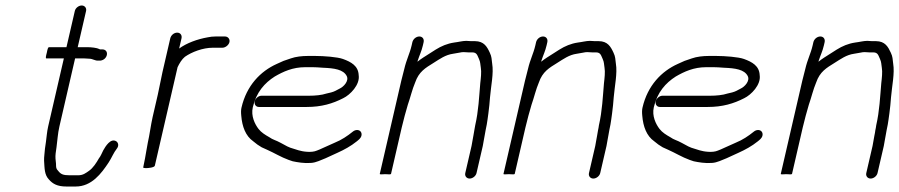

<svg xmlns="http://www.w3.org/2000/svg" viewBox="-20 -628 3278 700"><path d="M252.8 -588 222.3 -456H158.3C155.6 -456 153.1 -449.3 150.7 -436C146.8 -422 146.1 -415 148.8 -415H212.8L155.6 -167C151 -147.4 150 -127.4 147.4 -110L143.9 -86C143.1 -70.7 140.1 -56.1 140.7 -42C142.6 -14 141.8 8.9 158 26C172.2 42.4 189.1 52 222 52H256C314 52 349.4 4.9 376.3 -36C387.2 -52.5 394.2 -71.4 405.9 -86C414.7 -97.1 410.7 -108.7 403.6 -113C383.3 -125.3 364.6 -94.4 356.5 -80L348.8 -64C346.2 -58.7 343.5 -54.3 340.8 -51C331.8 -35 319.1 -15.1 304.2 -5C292.4 3.2 282.6 11 265.5 11H232.5C210.2 11 201.4 7 192.2 -5C184.5 -12.9 184.4 -16.2 184.2 -31C182.7 -45 181.2 -54.8 182.9 -69L186 -91C189.6 -116.5 190.4 -140.3 196.6 -167L253.8 -415H287.8C291.8 -415 297.4 -414.7 304.6 -414C318.9 -414 325.8 -405.9 339 -407H346C373.7 -410.4 379.6 -448 352.4 -448H345.4C344.6 -447.3 343.7 -447.7 342.7 -449C333 -453.9 312.7 -456 297.3 -456H263.3L293.8 -588C296.3 -598.8 288.8 -608 277.9 -608C266.9 -608 255.2 -598.8 252.8 -588Z M600.7 -488 572.3 -365C566.3 -339.1 561.6 -310 555.3 -283L536.6 -202C529.6 -171.3 525.6 -136.9 518.9 -108C515.7 -93.9 511.3 -61.9 508.8 -51C507.1 -44 503.8 -25 502.2 -18C501.7 -16 505 -15 512 -15C520.4 -15 542.9 -17.1 544.5 -24L627.4 -383C634.5 -397.7 642.8 -411.7 654.2 -421C679.3 -438.5 719.4 -454 755.8 -454H790.8C801.6 -454 814 -463.5 816.5 -474.5C819.1 -485.5 811.1 -495 800.3 -495H766.3C756.3 -495 746.7 -494 737.6 -492C699.7 -485.4 660.4 -471.1 633.1 -451L641.7 -488C644.4 -499.7 637.5 -509 626 -509C614.5 -509 603.4 -499.7 600.7 -488Z M923.9 -238H1097.9C1152.3 -238 1193 -250.3 1231.3 -270C1256.4 -281.9 1293.1 -319 1287.7 -354C1286.3 -387.8 1260.2 -402.2 1230.3 -413C1210.1 -420.3 1161.1 -424 1129.9 -424H1101.9C1091.2 -424 1080.7 -423.3 1070.4 -422C1047.9 -419.4 1032.8 -411.9 1013.7 -406L989.2 -395C929.5 -368.2 878.9 -315.8 860.5 -236C858.6 -228 858.3 -218 859.6 -206C862.8 -166.6 875.4 -132.3 903.1 -113L918.3 -101L934 -91C940.6 -87.7 947.2 -84.7 953.9 -82C980.1 -70.4 1004.6 -55 1032.4 -45L1047.2 -40C1064.8 -36.3 1089 -32 1113.8 -34C1133.5 -35.2 1150.2 -44.9 1166.8 -51L1210.4 -71C1234.5 -81.8 1259.8 -95.7 1279.9 -112C1286.7 -117.6 1295.5 -123.5 1297.8 -133.5C1300.4 -144.7 1293.3 -154 1282.1 -154C1276.4 -154 1271.1 -152 1266.2 -148C1246.7 -132.2 1225.2 -117.8 1200.9 -108L1156.3 -88C1149.5 -84.7 1142.5 -81.7 1135.2 -79C1116 -70.4 1083.8 -75.3 1068.5 -80L1052.6 -85C1030.5 -90.9 1023.7 -96.4 1003.7 -107C986.3 -116.8 974.9 -118.2 961.5 -128C946.8 -136.3 932.3 -145.2 922.5 -158C909.6 -174.8 894.2 -204.7 901.7 -237C914.4 -292 945 -325.6 981.6 -349C1012.9 -367.1 1047.3 -383 1092.4 -383H1120.4C1129.1 -383 1141.6 -382.3 1158 -381C1198.8 -379.4 1231.7 -374.7 1244 -351C1253.4 -332.9 1232.4 -311.3 1218.4 -305C1205.3 -298.1 1200.1 -294.5 1187.2 -291L1170.3 -287C1153.5 -281.2 1128.5 -279 1107.4 -279H933.4C922.6 -279 911.2 -269.5 908.7 -258.5C906.1 -247.5 913.1 -238 923.9 -238Z M1483.4 -474 1480.9 -463C1473.5 -431.1 1462.3 -412.6 1453.8 -376C1449.8 -361.3 1446.2 -347.3 1443.1 -334L1364.6 6C1364.2 8 1370.7 8.3 1384.4 7C1398.1 8.3 1405.2 8 1405.6 6L1444.6 -163C1450.6 -189.1 1460 -223 1466.8 -246C1476.2 -272.6 1482.9 -302.4 1493.5 -327C1507.1 -366.8 1531 -380.3 1561.1 -399C1583.1 -412.7 1603.9 -428.2 1631.7 -432L1654.7 -436C1660.3 -437.3 1665.5 -438 1670.1 -438C1676.6 -437.3 1682.6 -437 1687.9 -437H1701.9C1719.3 -437 1720.4 -425 1726.3 -413C1731.9 -400.3 1730.5 -395.5 1733 -381C1735.8 -366.5 1733.1 -342.5 1731 -325C1726.6 -274.9 1724.8 -224.4 1712.5 -171C1711.8 -165 1710.7 -159 1709.3 -153C1708.6 -147 1707.6 -141 1706.2 -135C1703.5 -123.4 1701.9 -107.8 1699.2 -96L1676.3 3C1673.8 13.8 1681.2 23 1692.2 23C1703.2 23 1714.8 13.8 1717.3 3L1740.2 -96C1742.9 -107.9 1744.5 -123.5 1747.2 -135C1748.7 -141.7 1749.9 -148.3 1750.8 -155C1753.8 -168 1755.9 -180.6 1757.6 -193L1760.6 -215C1763.5 -235.4 1764.9 -253.1 1766.5 -273C1769.9 -314.2 1780.4 -360.9 1774.4 -396C1772.1 -412.4 1773.1 -420.6 1765.7 -436C1756 -456.9 1745 -478 1711.4 -478H1697.4C1692 -478 1686.1 -478.3 1679.6 -479C1666.5 -479 1649.5 -474.4 1636.2 -473C1610.4 -469.2 1588.9 -459.9 1568.2 -447L1544.7 -432C1528.3 -421.5 1516.1 -414.4 1502 -403L1503 -407C1509.8 -428.2 1516.6 -440.2 1521.9 -463L1524.4 -474C1527.1 -485.7 1520.3 -495 1508.8 -495C1497.3 -495 1486.1 -485.7 1483.4 -474Z M1934.4 -474 1931.9 -463C1924.5 -431.1 1913.3 -412.6 1904.8 -376C1900.8 -361.3 1897.2 -347.3 1894.1 -334L1815.6 6C1815.2 8 1821.7 8.3 1835.4 7C1849.1 8.3 1856.2 8 1856.6 6L1895.6 -163C1901.6 -189.1 1911 -223 1917.8 -246C1927.2 -272.6 1933.9 -302.4 1944.5 -327C1958.1 -366.8 1982 -380.3 2012.1 -399C2034.1 -412.7 2054.9 -428.2 2082.7 -432L2105.7 -436C2111.3 -437.3 2116.5 -438 2121.1 -438C2127.6 -437.3 2133.6 -437 2138.9 -437H2152.9C2170.3 -437 2171.4 -425 2177.3 -413C2182.9 -400.3 2181.5 -395.5 2184 -381C2186.8 -366.5 2184.1 -342.5 2182 -325C2177.6 -274.9 2175.8 -224.4 2163.5 -171C2162.8 -165 2161.7 -159 2160.3 -153C2159.6 -147 2158.6 -141 2157.2 -135C2154.5 -123.4 2152.9 -107.8 2150.2 -96L2127.3 3C2124.8 13.8 2132.2 23 2143.2 23C2154.2 23 2165.8 13.8 2168.3 3L2191.2 -96C2193.9 -107.9 2195.5 -123.5 2198.2 -135C2199.7 -141.7 2200.9 -148.3 2201.8 -155C2204.8 -168 2206.9 -180.6 2208.6 -193L2211.6 -215C2214.5 -235.4 2215.9 -253.1 2217.5 -273C2220.9 -314.2 2231.4 -360.9 2225.4 -396C2223.1 -412.4 2224.1 -420.6 2216.7 -436C2207 -456.9 2196 -478 2162.4 -478H2148.4C2143 -478 2137.1 -478.3 2130.6 -479C2117.5 -479 2100.5 -474.4 2087.2 -473C2061.4 -469.2 2039.9 -459.9 2019.2 -447L1995.7 -432C1979.3 -421.5 1967.1 -414.4 1953 -403L1954 -407C1960.8 -428.2 1967.6 -440.2 1972.9 -463L1975.4 -474C1978.1 -485.7 1971.3 -495 1959.8 -495C1948.3 -495 1937.1 -485.7 1934.4 -474Z M2385.9 -238H2559.9C2614.3 -238 2655 -250.3 2693.3 -270C2718.4 -281.9 2755.1 -319 2749.7 -354C2748.3 -387.8 2722.2 -402.2 2692.3 -413C2672.1 -420.3 2623.1 -424 2591.9 -424H2563.9C2553.2 -424 2542.7 -423.3 2532.4 -422C2509.9 -419.4 2494.8 -411.9 2475.7 -406L2451.2 -395C2391.5 -368.2 2340.9 -315.8 2322.5 -236C2320.6 -228 2320.3 -218 2321.6 -206C2324.8 -166.6 2337.4 -132.3 2365.1 -113L2380.3 -101L2396 -91C2402.6 -87.7 2409.2 -84.7 2415.9 -82C2442.1 -70.4 2466.6 -55 2494.4 -45L2509.2 -40C2526.8 -36.3 2551 -32 2575.8 -34C2595.5 -35.2 2612.2 -44.9 2628.8 -51L2672.4 -71C2696.5 -81.8 2721.8 -95.7 2741.9 -112C2748.7 -117.6 2757.5 -123.5 2759.8 -133.5C2762.4 -144.7 2755.3 -154 2744.1 -154C2738.4 -154 2733.1 -152 2728.2 -148C2708.7 -132.2 2687.2 -117.8 2662.9 -108L2618.3 -88C2611.5 -84.7 2604.5 -81.7 2597.2 -79C2578 -70.4 2545.8 -75.3 2530.5 -80L2514.6 -85C2492.5 -90.9 2485.7 -96.4 2465.7 -107C2448.3 -116.8 2436.9 -118.2 2423.5 -128C2408.8 -136.3 2394.3 -145.2 2384.5 -158C2371.6 -174.8 2356.2 -204.7 2363.7 -237C2376.4 -292 2407 -325.6 2443.6 -349C2474.9 -367.1 2509.3 -383 2554.4 -383H2582.4C2591.1 -383 2603.6 -382.3 2620 -381C2660.8 -379.4 2693.7 -374.7 2706 -351C2715.4 -332.9 2694.4 -311.3 2680.4 -305C2667.3 -298.1 2662.1 -294.5 2649.2 -291L2632.3 -287C2615.5 -281.2 2590.5 -279 2569.4 -279H2395.4C2384.6 -279 2373.2 -269.5 2370.7 -258.5C2368.1 -247.5 2375.1 -238 2385.9 -238Z M2945.4 -474 2942.9 -463C2935.5 -431.1 2924.3 -412.6 2915.8 -376C2911.8 -361.3 2908.2 -347.3 2905.1 -334L2826.6 6C2826.2 8 2832.7 8.3 2846.4 7C2860.1 8.3 2867.2 8 2867.6 6L2906.6 -163C2912.6 -189.1 2922 -223 2928.8 -246C2938.2 -272.6 2944.9 -302.4 2955.5 -327C2969.1 -366.8 2993 -380.3 3023.1 -399C3045.1 -412.7 3065.9 -428.2 3093.7 -432L3116.7 -436C3122.3 -437.3 3127.5 -438 3132.1 -438C3138.6 -437.3 3144.6 -437 3149.9 -437H3163.9C3181.3 -437 3182.4 -425 3188.3 -413C3193.9 -400.3 3192.5 -395.5 3195 -381C3197.8 -366.5 3195.1 -342.5 3193 -325C3188.6 -274.9 3186.8 -224.4 3174.5 -171C3173.8 -165 3172.7 -159 3171.3 -153C3170.6 -147 3169.6 -141 3168.2 -135C3165.5 -123.4 3163.9 -107.8 3161.2 -96L3138.3 3C3135.8 13.8 3143.2 23 3154.2 23C3165.2 23 3176.8 13.8 3179.3 3L3202.2 -96C3204.9 -107.9 3206.5 -123.5 3209.2 -135C3210.7 -141.7 3211.9 -148.3 3212.8 -155C3215.8 -168 3217.9 -180.6 3219.6 -193L3222.6 -215C3225.5 -235.4 3226.9 -253.1 3228.5 -273C3231.9 -314.2 3242.4 -360.9 3236.4 -396C3234.1 -412.4 3235.1 -420.6 3227.7 -436C3218 -456.9 3207 -478 3173.4 -478H3159.4C3154 -478 3148.1 -478.3 3141.6 -479C3128.5 -479 3111.5 -474.4 3098.2 -473C3072.4 -469.2 3050.9 -459.9 3030.2 -447L3006.7 -432C2990.3 -421.5 2978.1 -414.4 2964 -403L2965 -407C2971.8 -428.2 2978.6 -440.2 2983.9 -463L2986.4 -474C2989.1 -485.7 2982.3 -495 2970.8 -495C2959.3 -495 2948.1 -485.7 2945.4 -474Z"/></svg>

Font: HoneyBee
Style: SeLitIt
Weight: 300
Foundry: Cannot Into Space Fonts
Version: Version 0.89